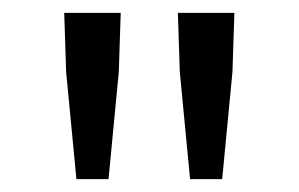

<svg xmlns="http://www.w3.org/2000/svg" viewBox="-20 -710 466 299"><path d="M99 -431 83 -598 80 -690H168L165 -598L149 -431ZM276 -431 260 -598 257 -690H345L342 -598L326 -431Z"/></svg>

Font: Source Sans 3
Style: Regular
Weight: 400
Designer: Paul D. Hunt
Foundry: Adobe
Version: Version 3.046;hotconv 1.0.118;makeotfexe 2.5.65603